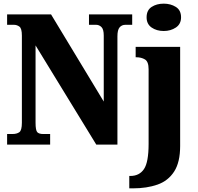

<svg xmlns="http://www.w3.org/2000/svg" viewBox="-20 -793 1087 1053"><path d="M19 0V-58H48Q72 -58 86 -68Q100 -78 100 -120V-598Q100 -637 86.5 -647Q73 -657 56 -657H19V-714H260L549 -236V-598Q549 -632 536.5 -644.5Q524 -657 507 -657H468V-714H705V-657H668Q648 -657 636 -643Q624 -629 624 -594V0H508L175 -544V-120Q175 -78 184.5 -68Q194 -58 217 -58H255V0ZM878 -623Q839 -623 811.5 -642Q784 -661 784 -698Q784 -737 811.5 -755Q839 -773 878 -773Q916 -773 944.5 -755Q973 -737 973 -698Q973 -661 944.5 -642Q916 -623 878 -623ZM689 240V172H695Q744 172 769.5 134.5Q795 97 795 -4V-413Q795 -455 775 -467Q755 -479 727 -479H724V-536H968V8Q968 97 935 148Q902 199 843.5 219.5Q785 240 709 240Z"/></svg>

Font: Noto Serif Condensed Black
Style: Regular
Weight: 900
Width: 3
Designer: Monotype Design Team
Foundry: Monotype Imaging Inc.
Version: Version 2.015; ttfautohint (v1.8.4.7-5d5b)